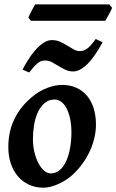

<svg xmlns="http://www.w3.org/2000/svg" viewBox="-20 -851 540 891"><path d="M311.5 -234.9Q311.5 -272 305.2 -300.8Q298.8 -329.6 288.3 -349.1Q277.8 -368.7 263.7 -378.9Q249.5 -389.2 233.9 -389.2Q205.6 -389.2 186.3 -372.1Q167 -355 155 -328.4Q143.1 -301.8 137.9 -269.3Q132.8 -236.8 132.8 -205.6Q132.8 -172.9 139.9 -144Q147 -115.2 158.4 -93.5Q169.9 -71.8 184.6 -59.1Q199.2 -46.4 214.8 -46.4Q232.9 -46.4 247.1 -54.7Q261.2 -63 272 -77.4Q282.7 -91.8 290.3 -110.6Q297.9 -129.4 302.5 -150.4Q307.1 -171.4 309.3 -193.1Q311.5 -214.8 311.5 -234.9ZM425.3 -272.9Q425.3 -240.2 417 -206.8Q408.7 -173.3 393.1 -141.8Q377.4 -110.4 355.5 -81.8Q333.5 -53.2 306.2 -30.8Q293.5 -20.5 277.8 -11.2Q262.2 -2 245.6 5.1Q229 12.2 212.6 16.1Q196.3 20 181.6 20Q143.6 20 113.3 5.6Q83 -8.8 62 -33.9Q41 -59.1 29.8 -93.5Q18.6 -127.9 18.6 -168Q18.6 -203.1 25.4 -235.8Q32.2 -268.6 46.9 -298.8Q61.5 -329.1 84.5 -357.2Q107.4 -385.3 140.1 -410.2Q152.8 -419.9 168.2 -428.5Q183.6 -437 200.2 -443.4Q216.8 -449.7 234.1 -453.4Q251.5 -457 267.6 -457Q305.7 -457 335.2 -443.4Q364.7 -429.7 384.8 -405.3Q404.8 -380.9 415 -347.2Q425.3 -313.5 425.3 -272.9ZM456.1 -655.3Q449.2 -642.1 440.2 -627Q431.2 -611.8 420.7 -596.7Q410.2 -581.5 398.4 -567.6Q386.7 -553.7 373.8 -543Q360.8 -532.2 347.2 -525.9Q333.5 -519.5 319.3 -519.5Q299.8 -519.5 283.4 -527.3Q267.1 -535.2 251.7 -544.7Q236.3 -554.2 220.9 -562.3Q205.6 -570.3 188.5 -570.3Q178.2 -570.3 169.7 -566.7Q161.1 -563 152.6 -555.9Q144 -548.8 135 -538.6Q126 -528.3 115.7 -514.6L84.5 -527.8Q94.7 -547.9 109.6 -571.8Q124.5 -595.7 142.3 -616.5Q160.2 -637.2 180.2 -651.1Q200.2 -665 221.2 -665Q241.7 -665 259.3 -657Q276.9 -648.9 292.2 -639.4Q307.6 -629.9 321.8 -621.8Q335.9 -613.8 350.6 -613.8Q370.6 -613.8 387.5 -627.7Q404.3 -641.6 423.8 -669.9ZM500 -814.9Q498.5 -809.6 494.1 -801Q489.7 -792.5 484.9 -783.4Q480 -774.4 475.3 -766.4Q470.7 -758.3 468.3 -754.4H123L111.8 -770Q113.8 -774.9 117.7 -783.2Q121.6 -791.5 126.5 -800.3Q131.3 -809.1 135.7 -817.4Q140.1 -825.7 143.1 -830.6H487.3Z"/></svg>

Font: Gentium Basic
Style: Bold Italic
Weight: 700
Italic angle: -8°
Designer: J. Victor Gaultney and Annie Olsen
Foundry: SIL International
Version: Version 1.102; 2013; Maintenance release